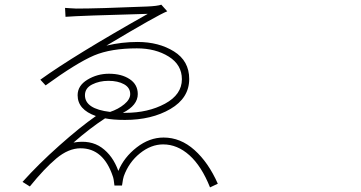

<svg xmlns="http://www.w3.org/2000/svg" viewBox="-20 -770 1540 820"><path d="M342.8 -363.3Q342.8 -304.7 450.2 -292Q485.4 -303.7 510.7 -324.7Q536.1 -345.7 536.1 -368.2Q536.1 -395.5 509.8 -410.2Q483.4 -424.8 443.4 -424.8Q404.3 -424.8 373.5 -409.2Q342.8 -393.6 342.8 -363.3ZM668.9 -750 694.3 -721.7Q655.3 -707 434.6 -575.2Q500 -590.8 567.4 -590.8Q658.2 -590.8 723.1 -550.3Q788.1 -509.8 788.1 -432.6Q788.1 -351.6 708 -304.7Q627.9 -257.8 513.7 -257.8Q462.9 -257.8 428.7 -264.6Q364.3 -222.7 293.9 -161.1Q366.2 -173.8 414.1 -139.6Q461.9 -105.5 485.4 -40Q509.8 -98.6 564 -140.6Q618.2 -182.6 678.7 -182.6Q751 -182.6 810.5 -129.4Q870.1 -76.2 910.2 14.6L877 30.3Q840.8 -60.5 789.1 -106.9Q737.3 -153.3 676.8 -153.3Q625 -153.3 577.6 -115.2Q530.3 -77.1 508.8 -17.6Q506.8 -11.7 505.4 -4.4Q503.9 2.9 502.9 11.2Q502 19.5 501 22.5H468.8Q465.8 -6.8 461.9 -16.6Q421.9 -136.7 324.2 -136.7Q272.5 -136.7 220.7 -93.3Q168.9 -49.8 107.4 26.4L76.2 6.8Q144.5 -69.3 233.4 -148.4Q322.3 -227.5 389.6 -274.4Q311.5 -301.8 311.5 -363.3Q311.5 -404.3 353.5 -429.7Q395.5 -455.1 445.3 -455.1Q499 -455.1 533.7 -432.1Q568.4 -409.2 568.4 -368.2Q568.4 -320.3 504.9 -288.1H514.6Q612.3 -288.1 684.6 -327.1Q756.8 -366.2 756.8 -431.6Q756.8 -493.2 700.7 -528.3Q644.5 -563.5 564.5 -563.5Q454.1 -563.5 381.8 -533.2Q306.6 -501 174.8 -405.3L152.3 -429.7Q295.9 -533.2 611.3 -710.9Q321.3 -703.1 259.8 -698.2L257.8 -736.3Q259.8 -736.3 278.3 -734.9Q296.9 -733.4 305.7 -733.4Q397.5 -733.4 608.4 -742.2Q652.3 -744.1 668.9 -750Z"/></svg>

Font: Bpmf Zihi Sans ExtraLight
Style: ExtraLight
Weight: 250
Foundry: But Ko
Version: Version 1.320